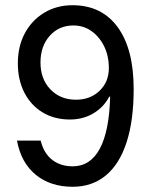

<svg xmlns="http://www.w3.org/2000/svg" viewBox="-20 -705 590 735"><path d="M258.3 10Q173.3 10 117.1 -35.8Q60.8 -81.7 45 -166.7H135.8Q147.5 -118.3 179.6 -93.3Q211.7 -68.3 258.3 -68.3Q325.8 -68.3 362.1 -135.8Q398.3 -203.3 401.7 -335H398.3Q376.7 -294.2 337.1 -270.8Q297.5 -247.5 247.5 -247.5Q188.3 -247.5 143.3 -274.6Q98.3 -301.7 73.3 -350.4Q48.3 -399.2 48.3 -462.5Q48.3 -527.5 75 -577.5Q101.7 -627.5 149.2 -656.2Q196.7 -685 257.5 -685Q369.2 -685 430.4 -601.2Q491.7 -517.5 491.7 -364.2Q491.7 -244.2 464.6 -160.4Q437.5 -76.7 385 -33.3Q332.5 10 258.3 10ZM270.8 -323.3Q325.8 -323.3 361.2 -357.5Q396.7 -391.7 396.7 -444.2Q396.7 -490.8 378.8 -527.5Q360.8 -564.2 330.4 -585.8Q300 -607.5 260.8 -607.5Q205.8 -607.5 170.4 -567.9Q135 -528.3 135 -465.8Q135 -402.5 172.9 -362.9Q210.8 -323.3 270.8 -323.3Z"/></svg>

Font: Funnel Sans Light
Style: Regular
Weight: 400
Version: Version 1.000